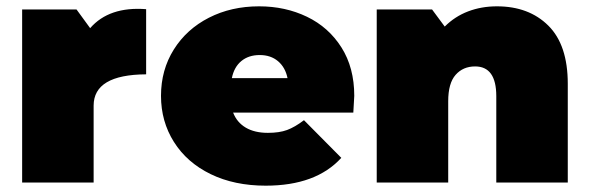

<svg xmlns="http://www.w3.org/2000/svg" viewBox="-20 -577 1863 607"><path d="M442 -548V-342Q276 -341 276 -243V0H50V-547H222L265 -488Q325 -557 442 -548Z M1097 -221H717Q729 -190 757 -173.5Q785 -157 827 -157Q863 -157 887.5 -166Q912 -175 941 -197L1059 -78Q979 10 820 10Q721 10 646 -26.5Q571 -63 530 -128Q489 -193 489 -274Q489 -356 529.5 -420.5Q570 -485 640.5 -521Q711 -557 799 -557Q882 -557 950.5 -524Q1019 -491 1059.5 -427Q1100 -363 1100 -274Q1100 -269 1097 -221ZM713 -330H889Q882 -364 859 -383.5Q836 -403 801 -403Q766 -403 743 -384Q720 -365 713 -330Z M1775 -312V0H1549V-273Q1549 -367 1482 -367Q1444 -367 1420.5 -340.5Q1397 -314 1397 -257V0H1171V-547H1346L1386 -493Q1418 -525 1460 -541Q1502 -557 1551 -557Q1652 -557 1713.5 -496Q1775 -435 1775 -312Z"/></svg>

Font: AtCorfu Sans
Style: AtCorfu Sans Black
Weight: 900
Designer: Kostas Teopoulos
Foundry: Kostas Teopoulos
Version: Version 1.00 July 8, 2025, initial release